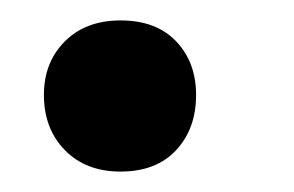

<svg xmlns="http://www.w3.org/2000/svg" viewBox="-20 -163 288 188"><path d="M98 5Q64 5 43.5 -16Q23 -37 23 -70Q23 -102 43.5 -122.5Q64 -143 98 -143Q133 -143 152.5 -122.5Q172 -102 172 -70Q172 -37 152.5 -16Q133 5 98 5Z"/></svg>

Font: Nunito Variable Extra Light
Style: Italic
Weight: 200
Italic angle: -9°
Designer: Vernon Adams
Foundry: Vernon Adams
Version: Version 3.602